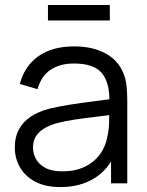

<svg xmlns="http://www.w3.org/2000/svg" viewBox="-20 -743 596 778"><path d="M224.7 15Q163.3 15 122.2 -7.1Q81.2 -29.2 60.6 -65.6Q40 -102 40 -145Q40 -189.2 57.7 -220.3Q75.3 -251.5 106.2 -271.4Q137.2 -291.3 177.3 -302Q218.7 -312 268.3 -319.7Q318 -327.3 365.8 -333.2Q413.7 -339.2 449.7 -344.3L423.3 -328.7Q425 -408.3 392.5 -447Q360 -485.7 279.3 -485.7Q224 -485.7 185.7 -460.7Q147.3 -435.7 132 -381.7L60.3 -402.7Q79.2 -475 135.2 -515Q191.2 -555 280.7 -555Q354.5 -555 406.3 -527.3Q458.2 -499.7 479.7 -447Q489.7 -423.7 492.7 -394.7Q495.7 -365.7 495.7 -335.3V0H430V-135.7L449 -127.3Q421.5 -57.8 363.6 -21.4Q305.7 15 224.7 15ZM233 -48.7Q284.5 -48.7 322.9 -67.1Q361.3 -85.5 384.9 -117.7Q408.5 -149.8 415.3 -190.7Q421.5 -216.7 422.1 -247.8Q422.7 -278.8 422.7 -294.7L450.7 -280Q412.8 -275 369.2 -269.9Q325.5 -264.8 283.2 -258.5Q240.8 -252.2 207 -243Q184 -236.3 162.6 -224.6Q141.2 -212.8 127.4 -193.5Q113.7 -174.2 113.7 -145Q113.7 -121.5 125.4 -99.4Q137.2 -77.3 163.3 -63Q189.5 -48.7 233 -48.7ZM425 -660H174.3V-722.7H425Z"/></svg>

Font: Manrope Variable Light
Style: Regular
Weight: 200
Designer: Mikhail Sharanda
Foundry: Mikhail Sharanda
Version: Version 4.505